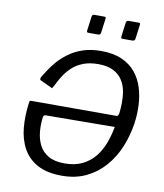

<svg xmlns="http://www.w3.org/2000/svg" viewBox="-101 -1036 965 1128"><g transform="rotate(10 381.5 -472.0)"><path d="M438 -942 427 -859Q426 -850 422 -847Q418 -844 408 -844H355Q347 -844 345 -847Q343 -850 344 -857L355 -941Q358 -954 368 -954H429Q441 -954 438 -942ZM643 -942 632 -859Q631 -850 626.5 -847Q622 -844 613 -844H560Q551 -844 549 -847Q547 -850 548 -857L559 -941Q562 -954 573 -954H634Q646 -954 643 -942ZM614 -407Q618 -437 618.5 -473Q619 -509 612.5 -544Q606 -579 586.5 -608.5Q567 -638 532.5 -655.5Q498 -673 443 -673Q392 -673 354.5 -658.5Q317 -644 291.5 -621Q266 -598 248.5 -572Q231 -546 220 -523.5Q209 -501 200 -487Q199 -486 196.5 -487.5Q194 -489 188 -492L127 -520Q119 -523 124 -539Q135 -556 152 -583Q169 -610 194.5 -639Q220 -668 255.5 -694Q291 -720 338 -736Q385 -752 446 -752Q519 -752 570 -729.5Q621 -707 652.5 -668.5Q684 -630 699.5 -580.5Q715 -531 717.5 -475.5Q720 -420 712 -365Q701 -293 673.5 -225.5Q646 -158 600 -105Q554 -52 490.5 -21Q427 10 345 10Q257 10 200 -20.5Q143 -51 113 -105Q83 -159 76.5 -229.5Q70 -300 81 -380Q82 -386 83 -389Q84 -392 93 -392H600Q606 -392 609 -396Q612 -400 614 -407ZM191 -323Q178 -323 176 -310Q170 -266 174 -222.5Q178 -179 196 -143Q214 -107 251 -85.5Q288 -64 348 -64Q410 -64 454.5 -86Q499 -108 528.5 -145Q558 -182 575.5 -229Q593 -276 602 -326Z"/></g></svg>

Font: Libre Franklin
Style: Italic
Weight: 400
Italic angle: -8°
Designer: Pablo Impallari, Rodrigo Fuenzalida, Nhung Nguyen
Foundry: Impallari Type
Version: Version 3.000